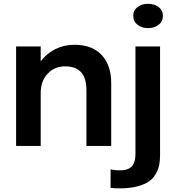

<svg xmlns="http://www.w3.org/2000/svg" viewBox="-20 -779 939 1025"><path d="M691.4 -694.3Q691.4 -724.1 714.4 -741.5Q737.3 -758.8 770.5 -758.8Q803.7 -758.8 826.7 -741.5Q849.6 -724.1 849.6 -694.3Q849.6 -664.1 826.7 -646.5Q803.7 -628.9 770.5 -628.9Q737.3 -628.9 714.4 -646.5Q691.4 -664.1 691.4 -694.3ZM65.9 0V-530.8H197.3V-451.2Q228 -493.2 275.1 -516.6Q322.3 -540 377.4 -540Q471.7 -540 522.7 -485.4Q573.7 -430.7 573.7 -335.9V0H441.4V-298.3Q441.4 -424.8 328.1 -424.8Q270.5 -424.8 233.9 -385Q197.3 -345.2 197.3 -283.7V0ZM619.6 226.6Q586.9 226.6 570.3 223.6V125.5Q592.8 130.4 619.6 130.4Q646 130.4 663.8 122.8Q681.6 115.2 689.7 101.1Q697.8 86.9 700.4 73.7Q703.1 60.5 703.1 43V-530.8H834.5V46.9Q834.5 76.2 830.3 99.4Q826.2 122.6 812.7 147.5Q799.3 172.4 776.6 188.7Q753.9 205.1 713.9 215.8Q673.8 226.6 619.6 226.6Z"/></svg>

Font: Epilogue SemiBold
Style: Regular
Weight: 600
Designer: Tyler Finck
Foundry: Etcetera Type Co
Version: Version 2.112